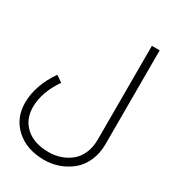

<svg xmlns="http://www.w3.org/2000/svg" viewBox="-207 -753 935 1041"><g transform="rotate(30 260.5 -232.0)"><path d="M432.6 -646H481.4V-59.1Q481.4 1 459.5 48.6Q437.5 96.2 401.6 124.5Q365.7 152.8 323.2 167.5Q280.8 182.1 236.3 182.1Q125.5 182.1 58.3 121.3Q-8.8 60.5 -8.8 -36.1Q-8.8 -143.6 66.9 -253.9L106.9 -226.6Q40 -129.9 40 -36.1Q40 39.6 91.6 86.4Q143.1 133.3 236.3 133.3Q273.4 133.3 307.6 121.8Q341.8 110.4 370.4 87.9Q398.9 65.4 415.8 27.3Q432.6 -10.7 432.6 -59.1Z"/></g></svg>

Font: AzarMehrMonospaced
Style: SansRegular
Weight: 1
Designer: Amin Abedi
Version: Version 1.00